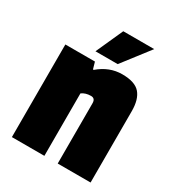

<svg xmlns="http://www.w3.org/2000/svg" viewBox="-161 -760 789 860"><g transform="rotate(30 233.5 -330.0)"><path d="M197 -444Q252 -491 318 -491Q384 -491 410.5 -460.5Q437 -430 437 -369V0H267V-312Q267 -337 245 -337Q217 -337 198 -323V0H30V-479H183L193 -444ZM385 -660 277 -520H162L225 -660Z"/></g></svg>

Font: Passion One
Style: Regular
Weight: 400
Designer: Alejandro Lo Celso
Foundry: Fontstage
Version: Version 1.001